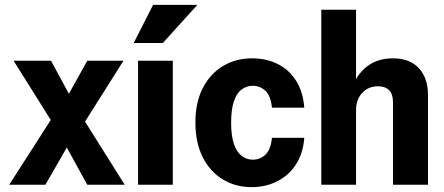

<svg xmlns="http://www.w3.org/2000/svg" viewBox="-20 -760 1827 790"><path d="M339 0 218 -220 36 -510H190L297 -312L493 0ZM230 -314 339 -510H488L296 -206ZM279 -195 167 0H18L213 -304Z M548 0V-510H691V0ZM650 -583H530L610 -740H792Z M1015 10Q948 10 895.5 -22.5Q843 -55 813.5 -114.5Q784 -174 784 -256Q784 -338 814 -397Q844 -456 897 -488Q950 -520 1017 -520Q1076 -520 1123 -496.5Q1170 -473 1198.5 -427.5Q1227 -382 1232 -317H1099Q1094 -366 1072 -386.5Q1050 -407 1020 -407Q995 -407 974.5 -392Q954 -377 942.5 -343.5Q931 -310 931 -256Q931 -201 942.5 -167.5Q954 -134 974.5 -118.5Q995 -103 1020 -103Q1050 -103 1072 -123.5Q1094 -144 1099 -193H1232Q1227 -128 1197.5 -83Q1168 -38 1120.5 -14Q1073 10 1015 10Z M1302 0V-720H1445V0ZM1597 0V-339Q1597 -373 1581 -389Q1565 -405 1534 -405Q1508 -405 1487.5 -392Q1467 -379 1456 -357.5Q1445 -336 1445 -307L1430 -404Q1452 -459 1494 -489.5Q1536 -520 1597 -520Q1666 -520 1703.5 -479.5Q1741 -439 1741 -369V0Z"/></svg>

Font: Instrument Sans SemiCondensed
Style: Bold
Weight: 700
Width: 4
Designer: Rodrigo Fuenzalida
Foundry: fragTYPE
Version: Version 1.000;gftools[0.9.28]